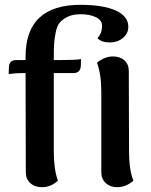

<svg xmlns="http://www.w3.org/2000/svg" viewBox="-20 -762 626 796"><path d="M203 -513H233Q296 -513 316 -517L315 -488Q313 -459 284 -459H203V-135Q203 -60 220 -13Q191 14 154 14Q124 14 105.5 -3Q87 -20 87 -48L86 -459H76Q42 -459 16 -455L17 -484Q18 -513 48 -513H86V-527Q86 -742 314 -742Q407 -742 459.5 -718.5Q512 -695 512 -651Q512 -623 489.5 -604.5Q467 -586 436 -586Q400 -586 384 -604Q403 -623 403 -655Q403 -679 377 -691Q351 -703 314 -703Q282 -703 260.5 -692.5Q239 -682 227.5 -668Q216 -654 210.5 -625.5Q205 -597 204 -575.5Q203 -554 203 -513ZM515 -135Q515 -57 533 -13Q503 14 465 14Q437 14 418.5 -3Q400 -20 400 -48V-380Q400 -455 382 -502Q414 -528 448 -528Q477 -528 495.5 -512Q514 -496 514 -467Z"/></svg>

Font: Arima Koshi Semi Bold
Style: Regular
Weight: 600
Designer: Joana Correia and Natanael Gama
Foundry: NDISCOVER
Version: Version 1.019;PS 001.019;hotconv 1.0.88;makeotf.lib2.5.64775